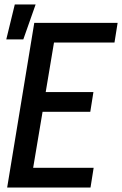

<svg xmlns="http://www.w3.org/2000/svg" viewBox="-20 -837 545 857"><path d="M12 0 133 -735H505L491 -647H221L184 -426H397L383 -338H170L128 -88H398L384 0ZM8 -661 46 -817H139L84 -661Z"/></svg>

Font: Iosevka Curly Semibold
Style: Italic
Weight: 600
Italic angle: -9°
Monospace: yes
Designer: Belleve Invis
Foundry: Belleve Invis
Version: Version 22.1.2; ttfautohint (v1.8.4)